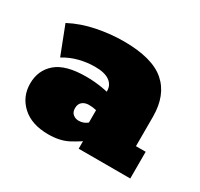

<svg xmlns="http://www.w3.org/2000/svg" viewBox="-85 -698 572 548"><g transform="rotate(30 201.0 -424.0)"><path d="M127 -255Q72 -255 41 -283.5Q10 -312 10 -355Q10 -399 41 -425.5Q72 -452 139 -452Q165 -452 190 -448Q215 -444 227 -439L211 -428V-446Q211 -466 195 -477.5Q179 -489 147 -489Q121 -489 95.5 -482.5Q70 -476 47 -462L11 -555Q49 -575 94 -584Q139 -593 182 -593Q276 -593 318.5 -556Q361 -519 361 -448V-351H393V-263H223V-317L245 -303Q218 -283 191.5 -269Q165 -255 127 -255ZM182 -332Q196 -332 206.5 -339Q217 -346 224 -355L211 -325V-398L226 -376Q219 -381 209 -383.5Q199 -386 186 -386Q173 -386 164.5 -379Q156 -372 156 -358Q156 -345 164 -338.5Q172 -332 182 -332Z"/></g></svg>

Font: Rokkitt Black
Style: Regular
Weight: 900
Designer: Vernon Adams
Foundry: Vernon Adams
Version: Version 3.103